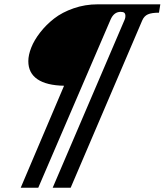

<svg xmlns="http://www.w3.org/2000/svg" viewBox="-20 -738 769 897"><path d="M76.7 139.2 279.3 -337.4Q197.3 -338.9 154.8 -367.9Q112.3 -397 112.3 -452.1Q112.3 -481 126 -515.6Q139.6 -550.3 167.5 -586.2Q195.3 -622.1 232.9 -651.4Q270.5 -680.7 324 -699.2Q377.4 -717.8 436.5 -717.8H729L722.7 -678.7Q688.5 -678.7 670.9 -670.9Q653.3 -663.1 644.5 -642.6L310.1 139.2H226.1L562.5 -646.5Q565.9 -653.8 565.9 -663.1Q565.9 -673.3 561 -678Q556.2 -682.6 543.5 -682.6Q512.2 -682.6 496.6 -646.5L158.7 139.2Z"/></svg>

Font: Elstob 14pt
Style: Bold Italic
Weight: 700
Italic angle: -20°
Designer: Peter S. Baker
Version: Version 1.015